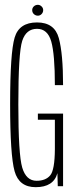

<svg xmlns="http://www.w3.org/2000/svg" viewBox="-20 -772 318 796"><path d="M128 4Q59 4 40.5 -62Q22 -128 22 -341Q22 -554 40.8 -616.5Q59.5 -679 133.5 -679Q206 -679 223.8 -614.2Q241.5 -549.5 241.5 -419H207.5Q207.5 -547 192.5 -599.8Q177.5 -652.5 133.5 -652.5Q88.5 -652.5 72.2 -602.8Q56 -553 56 -339.5Q56 -131.5 72.2 -77Q88.5 -22.5 131.5 -22.5Q169.5 -22.5 188.2 -45Q207 -67.5 207.5 -153.5V-275.5H137V-301H241.5V0H219.5L218 -54Q202 4 128 4ZM137 -707Q127.5 -707 120.5 -713.5Q113.5 -720 113.5 -730Q113.5 -739 120.2 -745.5Q127 -752 137 -752Q145.5 -752 152.2 -745.5Q159 -739 159 -730Q159 -720.5 152.5 -713.8Q146 -707 137 -707Z"/></svg>

Font: Anybody Condensed ExtraLight
Style: Regular
Weight: 200
Width: 3
Designer: Tyler Finck
Foundry: Etcetera Type Company
Version: Version 1.010; ttfautohint (v1.8.3) -l 8 -r 50 -G 200 -x 14 